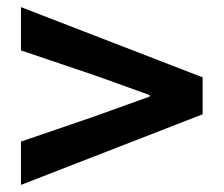

<svg xmlns="http://www.w3.org/2000/svg" viewBox="-20 -647 630 541"><path d="M39 -126 551 -325V-429L39 -627V-505L249 -434L402 -379V-375L249 -320L39 -248Z"/></svg>

Font: Noto Sans CJK SC
Style: Bold
Weight: 700
Designer: Ryoko NISHIZUKA 西塚涼子 (kana, bopomofo & ideographs); Paul D. Hunt (Latin, Greek & Cyrillic); Sandoll Communications 산돌커뮤니
Foundry: Adobe
Version: Version 2.004;hotconv 1.0.118;makeotfexe 2.5.65603